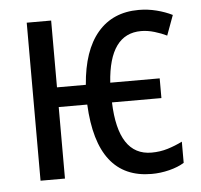

<svg xmlns="http://www.w3.org/2000/svg" viewBox="-45 -593 680 650"><g transform="rotate(-5 295.0 -268.5)"><path d="M445 10Q260 10 248 -243H151V0H68V-537H151V-310H249Q258 -426 309.5 -486.5Q361 -547 449 -547Q480 -547 509.5 -539.5Q539 -532 563 -520L538 -452Q520 -461 496.5 -468Q473 -475 451 -475Q343 -475 332 -310H500V-243H332Q338 -62 451 -62Q480 -62 506 -70Q532 -78 556 -90V-18Q535 -5 505 2.5Q475 10 445 10Z"/></g></svg>

Font: Avrile Sans Condensed
Style: Regular
Weight: 400
Width: 3
Designer: Monotype Design Team
Foundry: Monotype Imaging Inc.
Version: Version 2.001;September 10, 2019;FontCreator 11.5.0.2425 64-